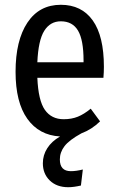

<svg xmlns="http://www.w3.org/2000/svg" viewBox="-20 -558 494 802"><path d="M412 -233H136Q140 -138 167.5 -99Q195 -60 246 -60Q279 -60 305 -70.5Q331 -81 359 -104L398 -51Q363 -17 320 -1Q269 27 249.5 52.5Q230 78 230 108Q230 157 276 157Q298 157 326 150L318 217Q288 224 265 224Q217 224 188 196Q159 168 159 124Q159 90 177.5 61Q196 32 231 12Q143 7 94 -62Q45 -131 45 -258Q45 -389 94.5 -463.5Q144 -538 234 -538Q321 -538 367.5 -472.5Q414 -407 414 -279Q414 -257 412 -233ZM329 -305Q329 -391 306 -430Q283 -469 234 -469Q190 -469 165 -429.5Q140 -390 136 -298H329Z"/></svg>

Font: Fira Sans Extra Condensed
Style: Regular
Weight: 400
Width: 1
Designer: Carrois Corporate & Edenspiekermann AG
Foundry: Carrois Corporate GbR & Edenspiekermann AG
Version: Version 4.203